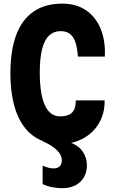

<svg xmlns="http://www.w3.org/2000/svg" viewBox="-20 -760 640 1033"><path d="M305 14.5Q216.5 14.5 156.5 -30.8Q96.5 -76 66.2 -161.2Q36 -246.5 36 -367Q36 -488 67 -571.2Q98 -654.5 160.2 -697.5Q222.5 -740.5 315.5 -740.5Q389.5 -740.5 442 -705.2Q494.5 -670 521.2 -606Q548 -542 544 -455.5H399Q396.5 -496 387.5 -527Q378.5 -558 359.2 -575.2Q340 -592.5 305.5 -592.5Q269.5 -592.5 244.2 -569Q219 -545.5 206.2 -495Q193.5 -444.5 194 -363.5Q195 -248.5 222.8 -191.2Q250.5 -134 302 -134Q334.5 -134 353.2 -143.8Q372 -153.5 380 -172.8Q388 -192 387.5 -220H543Q544 -169 526.8 -126.2Q509.5 -83.5 477.5 -52Q445.5 -20.5 401.5 -3Q357.5 14.5 305 14.5ZM315 252.5Q288 252.5 261 247.2Q234 242 209 230.5L209.5 131Q223 137.5 238.5 141.8Q254 146 267 146Q289.5 146 301 135Q312.5 124 312.5 102Q312.5 73.5 286.2 47.8Q260 22 209.5 0H339.5Q399 18.5 423.2 53Q447.5 87.5 447.5 128Q447.5 185.5 411.2 219Q375 252.5 315 252.5Z"/></svg>

Font: Spline Sans Mono
Style: Regular
Weight: 400
Monospace: yes
Designer: Eben Sorkin, Mirko Velimirovic
Foundry: Sorkin Type
Version: Version 1.004